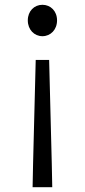

<svg xmlns="http://www.w3.org/2000/svg" viewBox="-20 -574 354 801"><path d="M116 207H198L196 108L185 -324H129L118 108ZM157 -423C191 -423 218 -450 218 -489C218 -528 191 -554 157 -554C123 -554 96 -528 96 -489C96 -450 123 -423 157 -423Z"/></svg>

Font: Noto Sans JP DemiLight
Style: Regular
Weight: 350
Designer: Ryoko NISHIZUKA 西塚涼子 (kana, bopomofo & ideographs); Paul D. Hunt (Latin, Greek & Cyrillic); Sandoll Communications 산돌커뮤니
Foundry: Adobe
Version: Version 2.004;hotconv 1.0.118;makeotfexe 2.5.65603